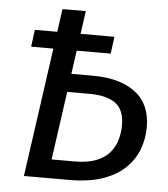

<svg xmlns="http://www.w3.org/2000/svg" viewBox="-51 -735 683 780"><g transform="rotate(5 291.0 -344.5)"><path d="M258.3 0H75.4L172.4 -689.1H267.5L181.6 -76.7H273.1Q327.9 -76.7 363.2 -90.6Q398.6 -104.6 418.5 -128.5Q438.4 -152.4 446.3 -181.3Q454.3 -210.2 454.3 -240.1Q454.3 -303.7 417.5 -329.7Q380.7 -355.6 313.9 -355.6H205.4L215.5 -430.2H319.3Q429.3 -430.2 492.4 -382.7Q555.4 -335.2 555.4 -240.2Q555.4 -196.2 540.4 -153.6Q525.4 -111.1 490.8 -76.1Q456.3 -41 399.3 -20.5Q342.3 0 258.3 0ZM383.3 -525.9H58.8L67.9 -595.3H159.5H392.4Z"/></g></svg>

Font: Fira Sans Variable
Style: Italic
Weight: 397
Italic angle: -8°
Designer: Carrois Corporate & Edenspiekermann AG
Foundry: Carrois Corporate GbR & Edenspiekermann AG
Version: Version 4.202